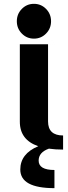

<svg xmlns="http://www.w3.org/2000/svg" viewBox="-20 -767 352 997"><path d="M219.2 -592.8Q193.4 -566.4 156.2 -566.4Q119.1 -566.4 93.3 -592.8Q67.4 -619.1 67.4 -656.7Q67.4 -694.3 93.3 -720.7Q119.1 -747.1 156.2 -747.1Q193.4 -747.1 219.2 -720.7Q245.1 -694.3 245.1 -656.7Q245.1 -619.1 219.2 -592.8ZM307.6 9.8Q267.1 9.8 233.9 4.9Q180.7 23.9 180.7 66.9Q180.7 115.7 262.7 115.7V210Q85.4 210 85.4 113.3Q85.4 31.2 178.7 -7.8Q83 -40.5 83 -134.8V-537.1H229.5V-136.7Q229.5 -63.5 307.6 -63.5Z"/></svg>

Font: Klaudia
Style: Bold
Weight: 700
Designer: Wojciech Kalinowski "wmk69" (wmk69@o2.pl)
Foundry: Wojciech Kalinowski "wmk69" (wmk69@o2.pl)
Version: Version 3.1.0; 2021-05-10